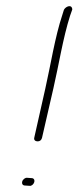

<svg xmlns="http://www.w3.org/2000/svg" viewBox="-20 -652 254 622"><path d="M52 -64C50 -56 54 -51 61 -51L76 -50C82 -49 89 -55 91 -62C93 -70 89 -75 82 -75L68 -76C62 -77 54 -71 52 -64ZM91 -206C89 -198 95 -194 102 -194C109 -194 114 -198 116 -205L153 -366C170 -439 184 -529 207 -601L213 -618C215 -622 214 -624 213 -627C208 -638 191 -629 187 -620L182 -604C158 -532 144 -441 127 -366Z"/></svg>

Font: Stray Cat
Style: LtObl
Weight: 300
Version: Version 1.0